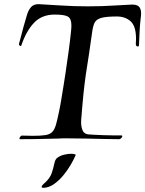

<svg xmlns="http://www.w3.org/2000/svg" viewBox="-20 -659 688 909"><path d="M75 0Q72 0 72 -3Q72 -7 76.5 -12.5Q81 -18 85 -17Q100 -17 113 -16.5Q126 -16 136 -16Q174 -16 195.5 -19.5Q217 -23 228 -35Q239 -47 245.5 -70.5Q252 -94 260 -133Q265 -156 270 -187Q275 -218 280.5 -251Q286 -284 290 -312Q298 -365 305 -416.5Q312 -468 316 -508Q317 -517 317.5 -524.5Q318 -532 318 -539Q318 -571 301.5 -580.5Q285 -590 239 -590Q178 -590 141 -551Q104 -512 81 -444Q80 -441 78 -441Q75 -441 72 -444.5Q69 -448 70 -452Q74 -464 79 -485Q84 -506 91 -531Q100 -561 107 -586Q114 -611 127.5 -626Q141 -641 168 -639Q208 -637 269.5 -633Q331 -629 395 -629Q433 -629 462.5 -630Q492 -631 523.5 -633Q555 -635 597 -637Q625 -639 636.5 -629Q648 -619 648 -595Q648 -590 647.5 -584.5Q647 -579 646 -572Q642 -536 641 -511Q640 -486 638 -445Q638 -439 632 -439Q623 -439 623 -452Q623 -457 623.5 -463.5Q624 -470 624 -475Q624 -535 598.5 -558Q573 -581 533 -581Q484 -581 460.5 -574.5Q437 -568 429 -553.5Q421 -539 417 -512Q417 -512 412.5 -480.5Q408 -449 401 -401Q394 -353 386 -304Q379 -253 374.5 -208.5Q370 -164 368 -137Q366 -110 366 -110Q365 -103 364.5 -95Q364 -87 364 -79Q364 -60 370.5 -43Q377 -26 396 -23Q404 -22 424.5 -21Q445 -20 470.5 -19Q496 -18 518.5 -18Q541 -18 553 -18H554Q559 -18 559 -14Q559 -10 554 -5Q549 0 544 0Q517 0 475 -1Q433 -2 387.5 -3Q342 -4 303 -4Q289 -4 276.5 -4Q264 -4 254 -3Q239 -3 209.5 -2Q180 -1 144.5 -0.5Q109 0 76 0ZM316 69Q327 69 333.5 71Q340 73 338 76Q329 97 314 122.5Q299 148 279.5 171.5Q260 195 237 211.5Q214 228 190 230H185Q177 230 177 226Q177 219 193 206Q217 184 225 160Q233 136 237 116Q241 96 250 89Q264 78 283 73.5Q302 69 316 69Z"/></svg>

Font: Tapestry
Style: Regular
Weight: 400
Designer: Robert E. Leuschke
Foundry: Robert E. Leuschke
Version: Version 1.010; ttfautohint (v1.8.4.7-5d5b)